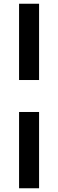

<svg xmlns="http://www.w3.org/2000/svg" viewBox="-20 -846 309 1027"><path d="M189 -418V-826H82V-418ZM189 161V-247H82V161Z"/></svg>

Font: United Sans
Style: Bold
Weight: 700
Designer: Pablo Impallari, Rodrigo Fuenzalida (Modified by Dan O. Williams)
Version: Version 1.000;PS 001.000;hotconv 1.0.88;makeotf.lib2.5.64775